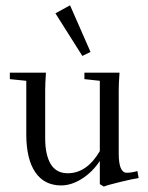

<svg xmlns="http://www.w3.org/2000/svg" viewBox="-20 -688 558 724"><path d="M290.5 -477.1 189 -637.7 244.1 -668 321.3 -492.2ZM210.4 11.2Q147 11.2 113 -38.6Q79.1 -88.4 79.1 -182.1V-383.3L17.1 -389.6V-414.1H153.3Q150.4 -373 150.4 -349.1V-166Q150.4 -104.5 171.1 -69.6Q191.9 -34.7 235.4 -34.7Q307.6 -34.7 356.4 -118.2V-383.3L298.3 -389.6V-414.1H430.7Q427.7 -373 427.7 -349.1V-108.9Q427.7 -36.6 458 -36.6Q476.6 -36.6 498 -43L502.9 -16.6Q481.9 -13.7 432.6 -1.7Q383.3 10.3 371.6 15.6L356.4 6.3V-81.1Q329.1 -39.6 289.3 -14.2Q249.5 11.2 210.4 11.2Z"/></svg>

Font: Elstob 18pt
Style: Regular
Weight: 400
Designer: Peter S. Baker
Version: Version 1.015